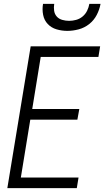

<svg xmlns="http://www.w3.org/2000/svg" viewBox="-20 -975 541 995"><path d="M18 0 139 -735H499L490 -680H191L147 -410H391L381 -355H137L88 -55H387L378 0ZM329 -815Q300 -815 273 -823Q246 -831 227.5 -850.5Q209 -870 203.5 -898Q198 -926 203 -955H261Q258 -937 260.5 -919.5Q263 -902 274 -889.5Q285 -877 302.5 -872Q320 -867 338 -867Q356 -867 374.5 -872Q393 -877 408 -889.5Q423 -902 431.5 -919.5Q440 -937 443 -955H501Q496 -926 481.5 -898Q467 -870 442.5 -850.5Q418 -831 388 -823Q358 -815 329 -815Z"/></svg>

Font: Iosevka Light Oblique
Style: Regular
Weight: 300
Italic angle: -9°
Monospace: yes
Designer: Belleve Invis
Foundry: Belleve Invis
Version: Version 32.5.0; ttfautohint (v1.8.4)